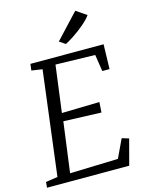

<svg xmlns="http://www.w3.org/2000/svg" viewBox="-141 -1066 879 1151"><g transform="rotate(-15 298.0 -490.5)"><path d="M4 0 7 -35 81 -46 162 -693 95 -703 100 -743H554L550 -590H505L489 -694L244 -700L206 -409.5L440 -415L436 -351L201.5 -359.5L160 -48L459 -57L513 -171L556 -158L514 0ZM336.5 -803 299 -828 442 -981 506.5 -937Q490 -913.5 458.8 -886.8Q427.5 -860 394 -837.5Q360.5 -815 336.5 -803Z"/></g></svg>

Font: Merriweather Light 18pt Light
Style: Italic
Weight: 300
Italic angle: -7.8°
Version: Version 2.101